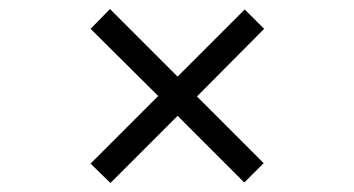

<svg xmlns="http://www.w3.org/2000/svg" viewBox="-20 -567 785 426"><path d="M566 -503 417 -353 565 -205 522 -162 374 -310 225 -161 181 -204 331 -354 181 -503 224 -547 374 -397 523 -546Z"/></svg>

Font: Freesentation 3 Light
Style: Regular
Weight: 300
Designer: glyphs from Roboto by Christian Robertson / Hangul glyphs from Noto Sans CJK(Source Han Sans) by Jang Soo-young and Kang
Foundry: PT&
Version: Version 2.001